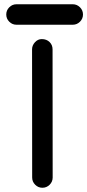

<svg xmlns="http://www.w3.org/2000/svg" viewBox="-20 -886 416 915"><path d="M182.1 8.8Q162.1 8.8 147.7 -5.6Q133.3 -20 133.3 -40L132.8 -650.9Q132.8 -669.4 146.5 -684.6Q160.2 -699.7 179.2 -699.7Q201.7 -699.7 216.1 -685.8Q230.5 -671.9 230.5 -650.9L231 -40Q231 -20 216.6 -5.6Q202.1 8.8 182.1 8.8ZM58.6 -865.7H326.7Q346.7 -865.7 361.1 -851.3Q375.5 -836.9 375.5 -816.9Q375.5 -796.9 361.1 -782.5Q346.7 -768.1 326.7 -768.1H58.6Q38.6 -768.1 24.2 -782.5Q9.8 -796.9 9.8 -816.9Q9.8 -836.9 24.2 -851.3Q38.6 -865.7 58.6 -865.7Z"/></svg>

Font: Manjari
Style: Bold
Weight: 700
Designer: Santhosh Thottingal <santhosh.thottingal@gmail.com>
Version: Version 2.000